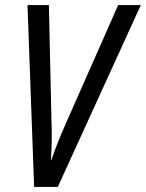

<svg xmlns="http://www.w3.org/2000/svg" viewBox="-20 -734 573 754"><path d="M114 0H207L533 -714H444L239 -250C214 -193 195 -146 182 -106H180C184 -164 184 -215 182 -264L172 -714H88Z"/></svg>

Font: Noto Sans Condensed
Style: Italic
Weight: 400
Width: 3
Italic angle: -12°
Designer: Monotype Design Team
Foundry: Monotype Imaging Inc.
Version: Version 2.013